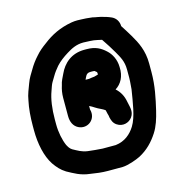

<svg xmlns="http://www.w3.org/2000/svg" viewBox="-137 -927 1177 1238"><g transform="rotate(-15 451.5 -307.5)"><path d="M516 -653.5C523.7 -653.5 530.4 -653.2 536.9 -652.6L560.5 -650.6C576.6 -647.9 591.9 -644.9 608 -640.9C608.7 -640.7 610 -640.5 611 -640.5C612.3 -640.5 611.7 -641.4 616.6 -634.1C637.6 -602.6 657.1 -573.6 676.1 -539.9C698.1 -500.9 718.5 -469.1 718.5 -413V-357C718.5 -349.3 718.2 -341.3 717.5 -333L715.5 -307C714.9 -299.1 714.3 -291.9 713.6 -282.5C700.1 -201.1 688 -104.8 652.9 -48.6C626.3 -6.1 585.4 31.1 522.3 38.5H434.4C401.5 36.5 368.8 33.5 337.6 29.6C299 24.5 275 8.7 244.1 -7.9C236.5 -12.2 232.2 -17.1 226 -24.5L220.4 -32.9C219.3 -34.6 216 -39.3 213.4 -45.1C197.2 -81.6 185.5 -136.1 185.5 -190V-223C185.5 -293.3 194.1 -357 212.7 -406.7C219.7 -426.4 225.3 -445.5 233.7 -459.6L254.8 -494.7C266.1 -514.7 282.1 -534.9 296.4 -551.8C318.9 -576.5 346.2 -596.7 377.1 -615.9C409.4 -636 444 -654.5 491 -654.5C498.9 -654.5 507.4 -653.5 516 -653.5ZM754.6 -693.3C754.5 -707.8 750.6 -722.4 742.6 -735.2C726.2 -761.2 699.3 -767.4 676.3 -775.7C672.6 -777.1 667.1 -777.6 664.6 -778.6C650.3 -784.3 632.2 -787 617.7 -790.2C617 -790.4 615.9 -790.5 615 -790.5C612.4 -790.5 609.8 -790.9 607 -791.9C596.6 -795.3 584.5 -796.8 574 -797.5C556.8 -799 542.6 -801.4 520.4 -801.5C510.4 -802.1 499.7 -802.5 491 -802.5C478.2 -802.5 465.5 -801.5 451.9 -799.3C370.5 -785 310.8 -754.2 256.5 -712C231.6 -694 206.8 -674.4 185.6 -649.3C164.2 -626.3 143.6 -598.4 127.2 -569.3L106.2 -534.3C98.4 -520.8 91.9 -506.7 86.2 -491.2C74.4 -457.8 59.2 -426.3 52.7 -384.3C42.2 -336.5 37.5 -278.5 37.5 -221V-190C37.5 -99.9 56.1 -11.9 94.7 46.1C115.1 75.3 135.6 99.3 168.4 119.6C168.6 119.7 168.9 119.9 169.1 120C211.3 142.5 252 168.7 316.4 175.4C351.6 181.2 390.4 186.5 430 186.5H529.3C567.3 184.9 623.3 164.3 649.7 151.1C705.6 121.7 745.5 80.2 778.5 29.3C804.3 -10.5 818.8 -57.8 831.2 -109.1C848.9 -186.1 866.5 -263.9 866.5 -357V-413C866.5 -501.4 835.7 -560.1 803.9 -614.2C788.2 -642.3 770 -668.1 754.6 -693.3ZM443.2 -418.5C452.8 -437.8 456.9 -459.5 486 -459.5H500C502.7 -459.5 505.6 -459.4 513 -458.7C517.9 -454.6 523.4 -450.1 527.2 -447.5C528.1 -445.4 529.4 -438 529.2 -431.1C520 -427.7 515 -426.8 502.6 -423.3C490.7 -422 479.6 -421.2 466.7 -418.5ZM676.5 -441.4C676.1 -491.2 653.6 -533.2 625.4 -558.3C594.2 -587.1 560.4 -607.5 500 -607.5H486C396.6 -607.5 342.5 -555.5 314.6 -494C305.4 -472.8 291.6 -452.2 285.9 -422.1C278.6 -400.1 273.5 -372.8 273.5 -343V-222C273.5 -183 287.8 -151.6 318.4 -136.3C375.8 -107.6 441.7 -157.4 421.5 -226V-249.6C432.7 -244.5 445.7 -236.5 456.1 -229.6C476.3 -216.1 500.4 -208.4 517.4 -195.6C518.4 -193.6 519.8 -188.8 520.6 -183.2C522.6 -169.2 528.5 -157.2 528.5 -148C528.5 -147.2 528.6 -145.9 528.9 -145C534.1 -124.2 539.6 -104.9 560.9 -90.2C597.2 -65.2 641.4 -77.3 663.2 -107.7C689 -143.8 671.5 -180.7 666.3 -212.1C659.2 -252.6 641 -284.3 614 -308.1C653.2 -332.6 680.1 -377.3 676.5 -441.4Z"/></g></svg>

Font: Smoothie
Style: SeBd
Weight: 600
Foundry: Cannot Into Space Fonts
Version: Version 0.8